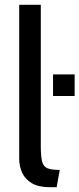

<svg xmlns="http://www.w3.org/2000/svg" viewBox="-20 -770 331 800"><path d="M187 10Q140 10 112 -7Q84 -24 72 -51Q60 -78 60 -108V-750H150V-160Q150 -118 155.5 -97Q161 -76 177.5 -69Q194 -62 229 -62L216 10ZM201 -370V-460H291V-370Z"/></svg>

Font: Cabin VF Beta
Style: Regular
Weight: 400
Designer: Pablo Impallari
Foundry: Pablo Impallari. http://www.impallari.com Igino Marini. http://www.ikern.com
Version: Version 2.200